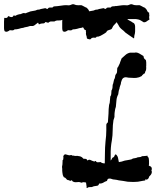

<svg xmlns="http://www.w3.org/2000/svg" viewBox="-511 -749 817 944"><path d="M-153.3 -728.5Q-147.5 -728.5 -141.6 -725.6Q-136.7 -723.6 -130.9 -723.6Q-124 -722.7 -117.2 -723.6Q-110.4 -724.6 -104.5 -720.7Q-98.6 -716.8 -91.8 -713.9Q-84 -711.9 -80.1 -706.1Q-75.2 -701.2 -73.2 -695.3Q-70.3 -688.5 -63.5 -686.5Q-64.5 -681.6 -63.5 -677.7Q-62.5 -672.9 -62.5 -668.9Q-62.5 -668 -63.5 -668Q-63.5 -668 -64.5 -668Q-64.5 -664.1 -63.5 -660.2Q-62.5 -656.2 -62.5 -652.3Q-69.3 -649.4 -75.2 -644.5Q-82 -638.7 -90.8 -639.6Q-96.7 -643.6 -103.5 -647.5Q-109.4 -651.4 -117.2 -653.3Q-128.9 -656.2 -140.6 -655.3Q-153.3 -655.3 -165 -655.3Q-173.8 -654.3 -183.6 -654.3Q-192.4 -654.3 -202.1 -652.3Q-211.9 -647.5 -222.7 -648.4Q-234.4 -649.4 -243.2 -643.6Q-251 -643.6 -258.8 -643.6Q-266.6 -643.6 -272.5 -637.7Q-275.4 -636.7 -280.3 -638.7Q-284.2 -640.6 -288.1 -640.6Q-292 -632.8 -300.8 -633.8Q-310.5 -633.8 -317.4 -629.9Q-320.3 -627.9 -321.3 -631.8Q-322.3 -636.7 -324.2 -637.7Q-330.1 -633.8 -335.9 -628.9Q-340.8 -624 -348.6 -621.1Q-352.5 -621.1 -357.4 -621.1Q-362.3 -622.1 -367.2 -620.1Q-374 -617.2 -381.8 -616.2Q-389.6 -615.2 -396.5 -612.3Q-407.2 -611.3 -418 -607.4Q-428.7 -604.5 -439.5 -604.5Q-443.4 -599.6 -450.2 -599.6Q-457 -599.6 -462.9 -600.6Q-466.8 -596.7 -474.6 -593.8Q-476.6 -592.8 -479.5 -592.8Q-483.4 -592.8 -488.3 -595.7Q-491.2 -602.5 -491.2 -610.4Q-491.2 -618.2 -491.2 -626Q-491.2 -629.9 -491.2 -634.8Q-491.2 -638.7 -491.2 -642.6Q-490.2 -651.4 -490.2 -659.2Q-491.2 -662.1 -487.3 -661.1Q-483.4 -660.2 -480.5 -661.1Q-475.6 -660.2 -473.6 -665Q-472.7 -668.9 -467.8 -669.9Q-463.9 -666 -457 -665Q-450.2 -664.1 -446.3 -668.9Q-446.3 -672.9 -442.4 -672.9Q-439.5 -672.9 -436.5 -670.9Q-431.6 -673.8 -426.8 -675.8Q-421.9 -677.7 -417 -678.7Q-409.2 -678.7 -402.3 -682.6Q-394.5 -686.5 -387.7 -683.6Q-382.8 -683.6 -378.9 -686.5Q-375 -688.5 -370.1 -689.5Q-362.3 -693.4 -353.5 -694.3Q-344.7 -695.3 -336.9 -697.3Q-332 -699.2 -327.1 -701.2Q-322.3 -702.1 -317.4 -702.1Q-310.5 -705.1 -302.7 -706.1Q-295.9 -707 -288.1 -709Q-285.2 -708 -282.2 -706.1Q-279.3 -704.1 -275.4 -706.1Q-273.4 -711.9 -265.6 -711.9Q-258.8 -711.9 -252.9 -711.9Q-249 -717.8 -242.2 -717.8Q-235.4 -718.8 -228.5 -718.8Q-216.8 -720.7 -207 -721.7Q-196.3 -723.6 -185.5 -723.6Q-178.7 -722.7 -171.9 -722.7Q-165 -723.6 -159.2 -726.6Q-157.2 -726.6 -156.2 -727.5Q-155.3 -727.5 -153.3 -728.5Z M129.9 -490.2Q135.7 -490.2 140.6 -490.2Q146.5 -490.2 152.3 -490.2Q155.3 -491.2 157.2 -491.2Q167 -490.2 174.8 -485.4Q184.6 -479.5 194.3 -473.6Q195.3 -468.8 196.3 -464.8Q198.2 -460 202.1 -457Q207 -455.1 207 -450.2Q208 -446.3 208 -441.4Q208 -439.5 208 -436.5Q208 -434.6 208 -431.6Q208 -430.7 208 -428.7Q208 -427.7 208 -426.8Q208 -426.8 208 -425.8Q207 -420.9 208 -415Q208 -410.2 207 -404.3Q205.1 -400.4 203.1 -396.5Q202.1 -392.6 201.2 -388.7Q195.3 -386.7 192.4 -382.8Q188.5 -379.9 185.5 -375Q179.7 -372.1 172.9 -369.1Q166 -367.2 159.2 -366.2Q149.4 -365.2 138.7 -366.2Q128.9 -367.2 119.1 -367.2Q113.3 -369.1 106.4 -369.1Q99.6 -369.1 94.7 -365.2Q89.8 -361.3 87.9 -355.5Q85.9 -349.6 84 -343.8Q84 -335.9 80.1 -328.1Q77.1 -320.3 76.2 -312.5Q73.2 -305.7 72.3 -298.8Q71.3 -292 70.3 -285.2Q62.5 -270.5 61.5 -254.9Q60.5 -239.3 58.6 -223.6Q54.7 -212.9 53.7 -203.1Q51.8 -192.4 51.8 -181.6Q52.7 -175.8 50.8 -169.9Q48.8 -164.1 46.9 -158.2Q43 -133.8 43 -108.4Q43 -84 39.1 -59.6Q32.2 -23.4 33.2 13.7Q34.2 49.8 30.3 85.9Q23.4 85.9 16.6 85Q10.7 85 3.9 84Q3.9 80.1 3.9 76.2Q3.9 72.3 3.9 68.4Q3.9 68.4 3.9 68.4Q3.9 68.4 3.9 68.4Q3.9 38.1 4.9 6.8Q4.9 -23.4 7.8 -53.7Q9.8 -68.4 10.7 -82Q11.7 -95.7 11.7 -109.4Q11.7 -112.3 11.7 -114.3Q11.7 -117.2 11.7 -120.1Q11.7 -127 11.7 -134.8Q11.7 -141.6 19.5 -147.5Q21.5 -168.9 22.5 -190.4Q22.5 -211.9 25.4 -233.4Q29.3 -243.2 29.3 -252.9Q30.3 -263.7 31.2 -274.4Q36.1 -280.3 36.1 -288.1Q36.1 -295.9 37.1 -303.7Q41 -309.6 42 -317.4Q43 -324.2 43 -332Q45.9 -337.9 46.9 -344.7Q48.8 -350.6 49.8 -357.4Q53.7 -363.3 54.7 -370.1Q54.7 -377.9 58.6 -383.8Q64.5 -389.6 64.5 -397.5Q65.4 -405.3 65.4 -413.1Q66.4 -417 69.3 -419.9Q72.3 -423.8 73.2 -427.7Q78.1 -435.5 80.1 -444.3Q83 -453.1 86.9 -461.9Q95.7 -469.7 105.5 -478.5Q115.2 -487.3 128.9 -490.2Q128.9 -490.2 128.9 -490.2Q128.9 -490.2 129.9 -490.2Z M56.6 -719.7Q65.4 -715.8 69.3 -707Q72.3 -699.2 75.2 -691.4Q77.1 -686.5 77.1 -682.6Q77.1 -677.7 76.2 -673.8Q78.1 -669.9 78.1 -666Q78.1 -662.1 76.2 -658.2Q73.2 -650.4 67.4 -644.5Q59.6 -636.7 52.7 -628.9Q44.9 -622.1 41 -612.3Q40 -608.4 37.1 -606.4Q35.2 -604.5 31.2 -603.5Q27.3 -601.6 22.5 -600.6Q17.6 -599.6 14.6 -595.7Q12.7 -592.8 10.7 -589.8Q7.8 -586.9 3.9 -585Q-1 -582 -5.9 -579.1Q-10.7 -576.2 -16.6 -573.2Q-20.5 -571.3 -26.4 -569.3Q-31.2 -568.4 -36.1 -568.4Q-39.1 -562.5 -44.9 -563.5Q-50.8 -564.5 -54.7 -563.5Q-60.5 -563.5 -63.5 -558.6Q-64.5 -555.7 -68.4 -555.7Q-69.3 -555.7 -71.3 -555.7Q-74.2 -556.6 -79.1 -557.6Q-83 -558.6 -84 -561.5Q-84 -568.4 -86.9 -575.2Q-89.8 -582 -87.9 -588.9Q-88.9 -591.8 -88.9 -593.8Q-88.9 -596.7 -87.9 -599.6Q-88.9 -600.6 -88.9 -601.6Q-87.9 -603.5 -87.9 -604.5Q-88.9 -607.4 -88.9 -610.4Q-88.9 -612.3 -87.9 -615.2Q-86.9 -620.1 -86.9 -626Q-81.1 -626 -74.2 -626Q-67.4 -625 -64.5 -630.9Q-60.5 -632.8 -55.7 -632.8Q-50.8 -632.8 -46.9 -634.8Q-41 -636.7 -36.1 -639.6Q-31.2 -642.6 -25.4 -643.6Q-20.5 -641.6 -18.6 -642.6Q-15.6 -643.6 -15.6 -648.4Q-10.7 -651.4 -5.9 -653.3Q-1 -656.2 3.9 -658.2Q10.7 -663.1 16.6 -669.9Q22.5 -676.8 25.4 -683.6Q30.3 -685.5 33.2 -688.5Q37.1 -691.4 41 -695.3Q46.9 -700.2 47.9 -707Q48.8 -714.8 55.7 -719.7Q55.7 -719.7 55.7 -719.7Q55.7 -719.7 55.7 -719.7Q55.7 -719.7 56.6 -719.7Z M-149.4 15.6Q-143.6 18.6 -136.7 17.6Q-130.9 16.6 -124 18.6Q-112.3 19.5 -104.5 27.3Q-96.7 35.2 -92.8 43.9Q-92.8 48.8 -88.9 49.8Q-85 49.8 -85 53.7Q-86.9 62.5 -79.1 68.4Q-72.3 75.2 -62.5 74.2Q-53.7 73.2 -45.9 71.3Q-37.1 69.3 -28.3 68.4Q-22.5 69.3 -15.6 68.4Q-8.8 66.4 -2.9 63.5Q3.9 63.5 9.8 61.5Q16.6 59.6 22.5 57.6Q29.3 57.6 36.1 56.6Q43 55.7 48.8 52.7Q56.6 51.8 64.5 49.8Q71.3 47.9 79.1 46.9Q87.9 45.9 94.7 43Q102.5 40 111.3 39.1Q119.1 38.1 127.9 36.1Q136.7 35.2 142.6 30.3Q148.4 29.3 154.3 28.3Q161.1 27.3 166 24.4Q170.9 24.4 175.8 23.4Q180.7 23.4 184.6 20.5Q189.5 17.6 194.3 18.6Q199.2 18.6 205.1 17.6Q207 18.6 210.9 16.6Q214.8 14.6 213.9 19.5Q219.7 24.4 220.7 31.2Q221.7 37.1 221.7 43.9Q221.7 44.9 221.7 45.9Q220.7 47.9 221.7 48.8Q221.7 50.8 221.7 52.7Q221.7 53.7 221.7 55.7Q221.7 57.6 221.7 59.6Q221.7 61.5 220.7 62.5Q220.7 68.4 221.7 74.2Q221.7 75.2 221.7 75.2Q221.7 81.1 217.8 85Q213.9 85.9 210 86.9Q206.1 86.9 203.1 88.9Q199.2 91.8 194.3 91.8Q190.4 91.8 185.5 92.8Q174.8 93.8 164.1 96.7Q153.3 99.6 142.6 102.5Q136.7 102.5 130.9 103.5Q125 105.5 119.1 107.4Q113.3 107.4 107.4 109.4Q102.5 112.3 97.7 113.3Q91.8 112.3 85.9 114.3Q80.1 115.2 75.2 118.2Q66.4 120.1 57.6 123Q48.8 126 40 125Q35.2 126 31.2 127.9Q26.4 129.9 21.5 129.9Q14.6 129.9 7.8 131.8Q1 133.8 -5.9 135.7Q-9.8 136.7 -13.7 135.7Q-17.6 134.8 -20.5 136.7Q-27.3 143.6 -37.1 141.6Q-46.9 138.7 -54.7 143.6Q-57.6 145.5 -58.6 146.5Q-60.5 147.5 -62.5 143.6Q-65.4 144.5 -68.4 145.5Q-72.3 146.5 -75.2 147.5Q-84 150.4 -93.8 147.5Q-102.5 145.5 -111.3 149.4Q-120.1 144.5 -130.9 146.5Q-141.6 148.4 -150.4 144.5Q-154.3 143.6 -156.2 139.6Q-157.2 135.7 -160.2 137.7Q-163.1 141.6 -167 139.6Q-170.9 138.7 -173.8 136.7Q-181.6 136.7 -185.5 129.9Q-189.5 124 -197.3 122.1Q-200.2 117.2 -202.1 112.3Q-203.1 106.4 -204.1 100.6Q-205.1 95.7 -205.1 90.8Q-205.1 85.9 -205.1 81.1Q-206.1 76.2 -206.1 71.3Q-205.1 65.4 -204.1 59.6Q-203.1 48.8 -203.1 38.1Q-196.3 36.1 -192.4 31.2Q-187.5 26.4 -182.6 22.5Q-175.8 16.6 -166 18.6Q-156.2 20.5 -149.4 15.6Q-149.4 15.6 -149.4 15.6Q-149.4 15.6 -149.4 15.6Z M132.8 -728.5Q138.7 -728.5 144.5 -725.6Q149.4 -723.6 155.3 -723.6Q162.1 -722.7 168.9 -723.6Q175.8 -724.6 181.6 -720.7Q187.5 -716.8 194.3 -713.9Q202.1 -711.9 206.1 -706.1Q210.9 -701.2 212.9 -695.3Q215.8 -688.5 222.7 -686.5Q221.7 -681.6 222.7 -677.7Q223.6 -672.9 223.6 -668.9Q223.6 -668 222.7 -668Q222.7 -668 221.7 -668Q221.7 -664.1 222.7 -660.2Q223.6 -656.2 223.6 -652.3Q216.8 -649.4 210.9 -644.5Q204.1 -638.7 195.3 -639.6Q189.5 -643.6 182.6 -647.5Q176.8 -651.4 168.9 -653.3Q157.2 -656.2 145.5 -655.3Q132.8 -655.3 121.1 -655.3Q112.3 -654.3 102.5 -654.3Q93.8 -654.3 84 -652.3Q74.2 -647.5 63.5 -648.4Q51.8 -649.4 43 -643.6Q35.2 -643.6 27.3 -643.6Q19.5 -643.6 13.7 -637.7Q10.7 -636.7 5.9 -638.7Q2 -640.6 -2 -640.6Q-5.9 -632.8 -14.6 -633.8Q-24.4 -633.8 -31.2 -629.9Q-34.2 -627.9 -35.2 -631.8Q-36.1 -636.7 -38.1 -637.7Q-43.9 -633.8 -49.8 -628.9Q-54.7 -624 -62.5 -621.1Q-66.4 -621.1 -71.3 -621.1Q-76.2 -622.1 -81.1 -620.1Q-87.9 -617.2 -95.7 -616.2Q-103.5 -615.2 -110.4 -612.3Q-121.1 -611.3 -131.8 -607.4Q-142.6 -604.5 -153.3 -604.5Q-157.2 -599.6 -164.1 -599.6Q-170.9 -599.6 -176.8 -600.6Q-180.7 -596.7 -188.5 -593.8Q-190.4 -592.8 -193.4 -592.8Q-197.3 -592.8 -202.1 -595.7Q-205.1 -602.5 -205.1 -610.4Q-205.1 -618.2 -205.1 -626Q-205.1 -629.9 -205.1 -634.8Q-205.1 -638.7 -205.1 -642.6Q-204.1 -651.4 -204.1 -659.2Q-205.1 -662.1 -201.2 -661.1Q-197.3 -660.2 -194.3 -661.1Q-189.5 -660.2 -187.5 -665Q-186.5 -668.9 -181.6 -669.9Q-177.7 -666 -170.9 -665Q-164.1 -664.1 -160.2 -668.9Q-160.2 -672.9 -156.2 -672.9Q-153.3 -672.9 -150.4 -670.9Q-145.5 -673.8 -140.6 -675.8Q-135.7 -677.7 -130.9 -678.7Q-123 -678.7 -116.2 -682.6Q-108.4 -686.5 -101.6 -683.6Q-96.7 -683.6 -92.8 -686.5Q-88.9 -688.5 -84 -689.5Q-76.2 -693.4 -67.4 -694.3Q-58.6 -695.3 -50.8 -697.3Q-45.9 -699.2 -41 -701.2Q-36.1 -702.1 -31.2 -702.1Q-24.4 -705.1 -16.6 -706.1Q-9.8 -707 -2 -709Q1 -708 3.9 -706.1Q6.8 -704.1 10.7 -706.1Q12.7 -711.9 20.5 -711.9Q27.3 -711.9 33.2 -711.9Q37.1 -717.8 43.9 -717.8Q50.8 -718.8 57.6 -718.8Q69.3 -720.7 79.1 -721.7Q89.8 -723.6 100.6 -723.6Q107.4 -722.7 114.3 -722.7Q121.1 -723.6 127 -726.6Q128.9 -726.6 129.9 -727.5Q130.9 -727.5 132.8 -728.5Z M-192.4 9.8Q-192.4 9.8 -191.4 9.8Q-190.4 9.8 -189.5 9.8Q-187.5 9.8 -185.5 10.7Q-180.7 11.7 -174.8 13.7Q-169.9 15.6 -164.1 13.7Q-160.2 12.7 -156.2 14.6Q-153.3 17.6 -148.4 18.6Q-140.6 20.5 -131.8 22.5Q-123 25.4 -114.3 27.3Q-108.4 30.3 -102.5 31.2Q-95.7 32.2 -88.9 32.2Q-85 32.2 -84 36.1Q-83 41 -79.1 39.1Q-72.3 34.2 -65.4 38.1Q-57.6 42 -50.8 43.9Q-47.9 46.9 -44.9 43.9Q-41 41 -39.1 43.9Q-36.1 49.8 -28.3 48.8Q-21.5 47.9 -15.6 47.9Q-11.7 52.7 -3.9 53.7Q2.9 53.7 9.8 54.7Q16.6 59.6 25.4 59.6Q34.2 58.6 42 60.5Q48.8 65.4 56.6 65.4Q64.5 64.5 72.3 65.4Q76.2 69.3 82 71.3Q87.9 73.2 93.8 72.3Q100.6 70.3 107.4 72.3Q114.3 74.2 121.1 75.2Q133.8 76.2 147.5 76.2Q160.2 77.1 172.9 72.3Q174.8 70.3 176.8 71.3Q177.7 73.2 179.7 74.2Q185.5 77.1 188.5 73.2Q192.4 69.3 193.4 65.4Q197.3 63.5 201.2 61.5Q204.1 59.6 207 55.7Q212.9 55.7 216.8 60.5Q219.7 65.4 224.6 67.4Q230.5 68.4 233.4 73.2Q235.4 77.1 235.4 81.1Q235.4 82 235.4 83Q235.4 85 234.4 86.9Q234.4 87.9 233.4 89.8Q234.4 91.8 235.4 93.8Q235.4 96.7 235.4 98.6Q234.4 105.5 230.5 110.4Q225.6 115.2 221.7 120.1Q221.7 124 218.8 127.9Q216.8 130.9 212.9 132.8Q211.9 137.7 208 132.8Q205.1 128.9 204.1 134.8Q204.1 138.7 200.2 138.7Q196.3 139.6 193.4 139.6Q180.7 142.6 167 144.5Q157.2 145.5 147.5 145.5Q143.6 145.5 140.6 145.5Q128.9 145.5 117.2 144.5Q106.4 142.6 94.7 140.6Q84 139.6 73.2 137.7Q62.5 134.8 51.8 133.8Q43.9 133.8 38.1 130.9Q31.2 128.9 23.4 127Q17.6 127 11.7 125Q5.9 123 -1 123Q-5.9 124 -9.8 122.1Q-13.7 120.1 -17.6 118.2Q-24.4 117.2 -30.3 116.2Q-37.1 114.3 -43 112.3Q-51.8 111.3 -58.6 110.4Q-65.4 108.4 -73.2 106.4Q-80.1 105.5 -85.9 103.5Q-91.8 100.6 -98.6 100.6Q-103.5 100.6 -107.4 99.6Q-112.3 97.7 -116.2 96.7Q-123 94.7 -129.9 92.8Q-136.7 91.8 -143.6 88.9Q-148.4 86.9 -153.3 87.9Q-158.2 88.9 -163.1 87.9Q-168.9 84 -175.8 83Q-182.6 83 -188.5 80.1Q-191.4 78.1 -195.3 77.1Q-200.2 76.2 -200.2 72.3Q-202.1 68.4 -201.2 64.5Q-201.2 59.6 -201.2 55.7Q-202.1 51.8 -202.1 47.9Q-201.2 43 -201.2 39.1Q-199.2 31.2 -199.2 23.4Q-201.2 19.5 -198.2 15.6Q-195.3 12.7 -192.4 9.8Q-192.4 9.8 -192.4 9.8Q-192.4 9.8 -192.4 9.8Z M-127 -721.7Q-120.1 -717.8 -117.2 -711.9Q-114.3 -706.1 -109.4 -701.2Q-104.5 -693.4 -95.7 -687.5Q-87.9 -681.6 -82 -673.8Q-79.1 -667 -73.2 -662.1Q-68.4 -657.2 -62.5 -651.4Q-58.6 -646.5 -53.7 -641.6Q-47.9 -636.7 -43.9 -630.9Q-40 -626 -40 -620.1Q-39.1 -613.3 -41 -607.4Q-39.1 -601.6 -40 -596.7Q-40 -590.8 -43 -585Q-43.9 -580.1 -45.9 -574.2Q-47.9 -568.4 -52.7 -565.4Q-64.5 -567.4 -68.4 -576.2Q-73.2 -585.9 -79.1 -592.8Q-82 -596.7 -86.9 -598.6Q-91.8 -600.6 -95.7 -603.5Q-102.5 -617.2 -114.3 -628.9Q-126 -639.6 -135.7 -652.3Q-139.6 -656.2 -138.7 -661.1Q-137.7 -665 -136.7 -669.9Q-138.7 -672.9 -138.7 -676.8Q-138.7 -678.7 -137.7 -680.7Q-135.7 -686.5 -134.8 -691.4Q-131.8 -698.2 -132.8 -707Q-133.8 -714.8 -127.9 -720.7Q-127.9 -721.7 -127 -720.7Q-127 -720.7 -127 -721.7ZM80.1 -699.2Q86.9 -690.4 91.8 -681.6Q97.7 -672.9 104.5 -665Q110.4 -657.2 119.1 -651.4Q127.9 -646.5 136.7 -641.6Q139.6 -638.7 144.5 -636.7Q148.4 -634.8 150.4 -630.9Q153.3 -625 153.3 -618.2Q153.3 -611.3 153.3 -604.5Q153.3 -600.6 153.3 -597.7Q153.3 -595.7 153.3 -594.7Q153.3 -589.8 152.3 -585Q151.4 -579.1 149.4 -573.2Q148.4 -567.4 148.4 -561.5Q148.4 -561.5 147.5 -560.5Q145.5 -560.5 143.6 -562.5Q139.6 -565.4 137.7 -566.4Q129.9 -572.3 122.1 -577.1Q113.3 -583 105.5 -588.9Q97.7 -597.7 86.9 -605.5Q76.2 -614.3 71.3 -626Q64.5 -634.8 60.5 -646.5Q56.6 -657.2 58.6 -668.9Q58.6 -668.9 58.6 -668.9Q58.6 -668.9 58.6 -668.9Q57.6 -672.9 57.6 -676.8Q57.6 -680.7 58.6 -684.6Q63.5 -688.5 69.3 -691.4Q75.2 -695.3 80.1 -699.2Z M58.6 9.8Q58.6 9.8 58.6 9.8Q58.6 9.8 58.6 9.8Q67.4 17.6 69.3 27.3Q71.3 37.1 73.2 46.9Q74.2 49.8 74.2 52.7Q73.2 56.6 72.3 59.6Q72.3 60.5 72.3 60.5Q72.3 61.5 73.2 62.5Q74.2 65.4 74.2 68.4Q74.2 71.3 73.2 74.2Q70.3 79.1 67.4 84Q61.5 88.9 56.6 93.8Q50.8 98.6 48.8 105.5Q46.9 108.4 43.9 110.4Q41 112.3 37.1 112.3Q37.1 117.2 33.2 120.1Q30.3 123 25.4 125Q21.5 127.9 18.6 131.8Q16.6 135.7 14.6 140.6Q4.9 143.6 -3.9 149.4Q-12.7 154.3 -23.4 153.3Q-24.4 156.2 -26.4 160.2Q-28.3 163.1 -32.2 164.1Q-38.1 165 -43.9 166Q-49.8 166 -54.7 168.9Q-60.5 171.9 -67.4 170.9Q-75.2 169.9 -80.1 173.8Q-82 175.8 -83 175.8Q-84 175.8 -85 174.8Q-85.9 172.9 -85 169.9Q-86.9 160.2 -87.9 149.4Q-87.9 138.7 -87.9 127.9Q-87.9 127 -87.9 125Q-87.9 124 -87.9 122.1Q-87.9 122.1 -87.9 122.1Q-87.9 122.1 -87.9 121.1Q-87.9 118.2 -87.9 114.3Q-87.9 111.3 -87.9 107.4Q-87.9 106.4 -87.9 105.5Q-87.9 102.5 -85 103.5Q-81.1 104.5 -77.1 104.5Q-72.3 105.5 -68.4 102.5Q-63.5 100.6 -61.5 96.7Q-57.6 96.7 -52.7 96.7Q-47.9 95.7 -44.9 92.8Q-43 90.8 -40 89.8Q-38.1 88.9 -34.2 87.9Q-29.3 86.9 -24.4 84Q-19.5 81.1 -13.7 80.1Q-8.8 83 -6.8 81.1Q-3.9 80.1 -2.9 75.2Q-2 71.3 1 68.4Q3.9 65.4 8.8 63.5Q13.7 61.5 15.6 56.6Q17.6 50.8 24.4 50.8Q27.3 45.9 31.2 42Q36.1 38.1 39.1 32.2Q39.1 30.3 41 28.3Q42 25.4 44.9 25.4Q50.8 22.5 51.8 17.6Q52.7 12.7 57.6 9.8Q57.6 9.8 57.6 9.8Q57.6 9.8 57.6 9.8Q58.6 9.8 58.6 9.8Z"/></svg>

Font: YzWr
Style: Regular
Weight: 400
Version: Version 1.0